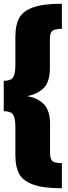

<svg xmlns="http://www.w3.org/2000/svg" viewBox="-20 -862 365 1024"><path d="M310 -708Q270 -708 258 -696.5Q246 -685 246 -654V-500Q246 -429 216.5 -396Q187 -363 125 -349Q185 -339 216 -304Q247 -269 247 -200V-46Q247 -15 259 -3.5Q271 8 310 8V142Q210 142 156 122Q102 102 82 65Q62 28 62 -32V-185Q62 -232 49.5 -250.5Q37 -269 0 -269V-431Q37 -431 49.5 -449.5Q62 -468 62 -515V-668Q62 -728 82 -765.5Q102 -803 156 -822.5Q210 -842 310 -842Z"/></svg>

Font: Fira Sans Black
Style: Regular
Weight: 900
Designer: Carrois Corporate & Edenspiekermann AG
Foundry: Carrois Corporate GbR & Edenspiekermann AG
Version: Version 4.203